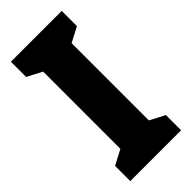

<svg xmlns="http://www.w3.org/2000/svg" viewBox="-229 -763 812 812"><g transform="rotate(-45 177.0 -357.0)"><path d="M329 0V-91L262 -126V-588L329 -623V-714H25V-623L92 -588V-126L25 -91V0Z"/></g></svg>

Font: Noto Sans Devanagari ExtraCondensed Black
Style: Regular
Weight: 900
Width: 2
Designer: Jelle Bosma - Monotype Design Team
Foundry: Monotype Imaging Inc.
Version: Version 2.004